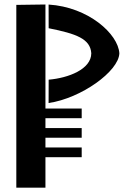

<svg xmlns="http://www.w3.org/2000/svg" viewBox="-20 -847 607 859"><path d="M197.7 -720.7C322.4 -695.8 383.7 -673.2 388.4 -609.1L388.4 -608.8L388.4 -608.4C387.9 -536.9 285.9 -498 197.7 -490.5L197.4 -386C342.9 -407.3 511 -527.5 514 -608.4C509 -694.8 375.7 -815.6 197.4 -826.6ZM53 -825.1V-7.5H183.3V-143.8H345.5V-187.1H183.3V-230.7H345.5V-274H183.3V-318.2H345.5V-361.5H183.3V-826.9Z"/></svg>

Font: Stormning
Style: Light
Weight: 400
Designer: Robert Jablonski, Mew Too
Foundry: Cannot Into Space Fonts
Version: Version 0.90